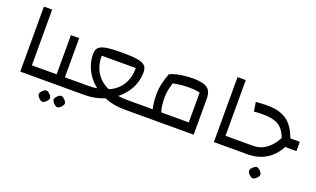

<svg xmlns="http://www.w3.org/2000/svg" viewBox="-84 -1095 2880 1749"><g transform="rotate(20 1356.0 -220.0)"><path d="M100 0V-630H180V-90H300V0Z M500 -90H620V0H260V-90H420V-470H500ZM383 190Q373 190 360 181Q347 172 337.5 158.5Q328 145 328 135Q328 124 337.5 111.5Q347 99 360 89.5Q373 80 383 80Q394 80 406.5 89.5Q419 99 428.5 111.5Q438 124 438 135Q438 145 428.5 158Q419 171 406 180.5Q393 190 383 190ZM527 190Q517 190 504 181Q491 172 481.5 158.5Q472 145 472 135Q472 124 481.5 111.5Q491 99 504 89.5Q517 80 527 80Q538 80 550.5 89.5Q563 99 572.5 111.5Q582 124 582 135Q582 145 572.5 158Q563 171 550 180.5Q537 190 527 190Z M1106 -90H1246V0H1106ZM748 -390Q748 -295 790 -227.5Q832 -160 912 -125Q992 -90 1106 -90V0Q1014 0 934.5 -29Q855 -58 795 -110Q735 -162 701.5 -231Q668 -300 668 -380Q668 -419 689.5 -441Q711 -463 764.5 -471.5Q818 -480 913 -480Q1009 -480 1062 -471.5Q1115 -463 1136.5 -441Q1158 -419 1158 -380Q1158 -300 1124.5 -231Q1091 -162 1031 -110Q971 -58 891.5 -29Q812 0 720 0V-90Q834 -90 914 -125Q994 -160 1036 -227.5Q1078 -295 1078 -390ZM580 -90H720V0H580Z M1597 -480Q1665 -480 1705.5 -467.5Q1746 -455 1763.5 -426.5Q1781 -398 1781 -350V0H1206V-90H1701V-379Q1677 -385 1651 -387.5Q1625 -390 1590 -390Q1550 -390 1502 -384Q1454 -378 1411 -366L1380 -440Q1408 -454 1444.5 -462.5Q1481 -471 1521 -475.5Q1561 -480 1597 -480ZM1382 -33Q1354 -65 1345 -117.5Q1336 -170 1336 -228Q1336 -285 1348.5 -338Q1361 -391 1380 -440L1455 -417Q1438 -366 1427 -320.5Q1416 -275 1416 -228Q1416 -192 1419.5 -158Q1423 -124 1432.5 -94Q1442 -64 1459 -40Z M1977 0V-630H2057V-90H2177V0Z M2620 -270H2712V-180H2624Q2594 -180 2577 -193.5Q2560 -207 2549 -236Q2528 -295 2498 -328.5Q2468 -362 2422 -376Q2376 -390 2307 -390Q2288 -390 2267.5 -389Q2247 -388 2224 -386L2211 -474Q2240 -477 2266.5 -478.5Q2293 -480 2317 -480Q2401 -480 2458 -458.5Q2515 -437 2554 -391Q2593 -345 2620 -270ZM2553 -265 2627 -233Q2608 -183 2579 -140.5Q2550 -98 2510 -66.5Q2470 -35 2418 -17.5Q2366 0 2300 0H2137V-90H2323Q2369 -90 2406 -106Q2443 -122 2471.5 -148Q2500 -174 2520.5 -204.5Q2541 -235 2553 -265ZM2422 190Q2412 190 2399 181Q2386 172 2376.5 158.5Q2367 145 2367 135Q2367 124 2376.5 111.5Q2386 99 2399 89.5Q2412 80 2422 80Q2433 80 2445.5 89.5Q2458 99 2467.5 111.5Q2477 124 2477 135Q2477 145 2467.5 158Q2458 171 2445 180.5Q2432 190 2422 190Z"/></g></svg>

Font: Changa
Style: Regular
Weight: 400
Designer: Eduardo Rodriguez Tunni
Foundry: Eduardo Rodriguez Tunni
Version: Version 3.003